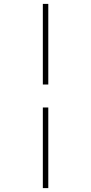

<svg xmlns="http://www.w3.org/2000/svg" viewBox="-20 -780 468 986"><path d="M200 -760H228V-346H200ZM200 -228H228V186H200Z"/></svg>

Font: Trirong Thin
Style: Regular
Weight: 250
Designer: Katatrad Team
Foundry: CadsonDemak
Version: Version 1.001